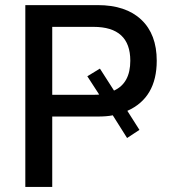

<svg xmlns="http://www.w3.org/2000/svg" viewBox="-20 -739 669 759"><path d="M80.1 0V-718.8H366.2Q477.5 -718.8 538.6 -661.1Q599.6 -603.5 599.6 -499Q599.6 -352.5 483.4 -300.8L531.2 -225.6L482.4 -193.4L425.8 -283.2Q402.3 -278.3 366.2 -278.3H186.5V0ZM186.5 -364.3H351.6Q365.2 -364.3 372.1 -365.2L325.2 -437.5L375 -467.8L430.7 -380.9Q495.1 -410.2 495.1 -499Q495.1 -632.8 349.6 -632.8H186.5Z"/></svg>

Font: Min Sans Medium
Style: Regular
Weight: 500
Designer: Jinseong-Kim, NotoSansCJK, Nunito
Foundry: Jinseong-Kim
Version: Version 1.400;Glyphs 3.1.2 (3151)